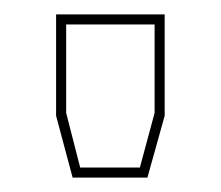

<svg xmlns="http://www.w3.org/2000/svg" viewBox="-20 -720 307 267"><path d="M81 -473 58 -559V-700H209V-559L185 -473ZM91.5 -487H174.5L195 -563V-686H72V-563Z"/></svg>

Font: Tourney Thin
Style: Regular
Weight: 100
Designer: Tyler Finck
Foundry: Etcetera Type Co
Version: Version 1.015